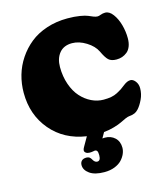

<svg xmlns="http://www.w3.org/2000/svg" viewBox="-137 -818 1011 1171"><g transform="rotate(-15 369.0 -232.0)"><path d="M376.5 250Q315.9 250 283.7 227.1Q251.5 204.1 251.5 172.9Q251.5 156.2 261.5 146Q271.5 135.7 292 135.7Q297.4 135.7 302 137Q306.6 138.2 309.3 139.9Q312 141.6 314.9 144.8Q317.9 147.9 319.1 149.7Q320.3 151.4 322.8 155.3Q325.2 159.2 325.7 160.2Q335.9 176.8 350.6 176.8Q371.6 176.8 371.6 142.1Q371.6 122.1 366.7 115Q361.8 107.9 352.5 107.9Q350.1 107.9 340.8 109.9Q331.5 111.8 319.3 111.8Q305.7 111.8 296.6 105.5Q287.6 99.1 287.6 90.3Q287.6 86.9 288.8 83.3Q290 79.6 290.8 77.6Q291.5 75.7 295.2 69.1Q298.8 62.5 300.3 60.1L328.6 10.7Q189.9 -9.8 107.4 -107.4Q24.9 -205.1 24.9 -344.2Q24.9 -401.4 40.3 -455.1Q55.7 -508.8 87.2 -555.9Q118.7 -603 162.6 -638.4Q206.5 -673.8 267.6 -694.1Q328.6 -714.4 399.4 -714.4Q443.8 -714.4 477.5 -708.7Q511.2 -703.1 526.4 -696.3Q541.5 -689.5 556.2 -683.8Q570.8 -678.2 581.5 -678.2Q589.4 -678.2 602.3 -683.3Q615.2 -688.5 630.9 -688.5Q657.2 -688.5 679.2 -658.9Q701.2 -629.4 712.9 -587.2Q724.6 -544.9 724.6 -502.4Q724.6 -473.1 716.1 -451.4Q707.5 -429.7 692.6 -417.7Q677.7 -405.8 661.1 -400.1Q644.5 -394.5 625.5 -394.5Q592.3 -394.5 575.4 -410.2Q558.6 -425.8 539.1 -467.8Q521 -505.4 476.1 -533.2Q431.2 -561 387.2 -561Q335 -561 307.1 -527.1Q279.3 -493.2 279.3 -439Q279.3 -379.4 296.9 -329.1Q314.5 -278.8 343.8 -246.3Q373 -213.9 409.9 -196Q446.8 -178.2 485.8 -178.2Q513.2 -178.2 534.2 -182.1Q555.2 -186 573.5 -195.6Q591.8 -205.1 601.8 -211.9Q611.8 -218.8 631.3 -233.9Q653.3 -251 673.3 -251Q689.5 -251 703.9 -232.7Q718.3 -214.4 718.3 -188.5Q718.3 -152.3 702.6 -119.1Q687 -85.9 668.5 -65.9Q656.7 -53.2 644.5 -48.3Q624.5 -41 609.4 -40.5Q600.6 -40 584.5 -33Q568.4 -25.9 550.8 -17.1Q533.2 -8.3 502.2 0.7Q471.2 9.8 436.5 13.2L416.5 48.3Q424.3 47.4 432.1 47.4Q469.7 47.4 494.9 70.8Q520 94.2 520 133.8Q520 152.8 511.5 172.6Q502.9 192.4 486.3 210Q469.7 227.5 441.2 238.8Q412.6 250 376.5 250Z"/></g></svg>

Font: Cooper* Black
Style: Regular
Weight: 900
Designer: Owen Earl
Foundry: indestructible type*
Version: Version 0.001